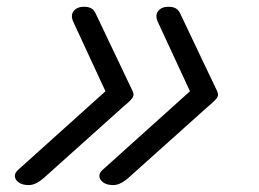

<svg xmlns="http://www.w3.org/2000/svg" viewBox="-20 -534 765 568"><path d="M57 13Q44 12 34.5 5Q25 -2 24 -12Q23 -22 33 -31L292 -264L197 -469Q188 -489 198 -501.5Q208 -514 229 -514Q242 -514 250.5 -509Q259 -504 264 -492L363 -284Q369 -272 372 -265.5Q375 -259 375 -254Q375 -247 367 -238.5Q359 -230 341 -215L109 -7Q95 5 82.5 10Q70 15 57 13ZM307 13Q294 12 284.5 5Q275 -2 274 -12Q273 -22 283 -31L542 -264L447 -469Q438 -489 448 -501.5Q458 -514 479 -514Q492 -514 500.5 -509Q509 -504 514 -492L613 -284Q619 -272 622 -265.5Q625 -259 625 -254Q625 -247 617 -238.5Q609 -230 591 -215L359 -7Q345 5 332.5 10Q320 15 307 13Z"/></svg>

Font: Playwrite RO Light
Style: Regular
Weight: 300
Version: Version 1.002